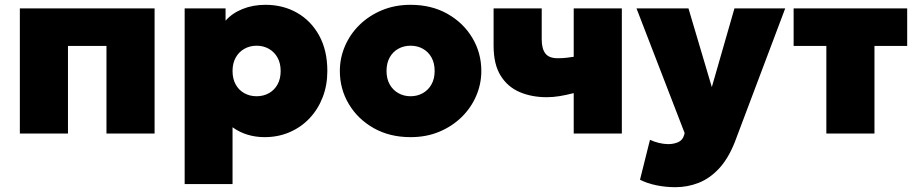

<svg xmlns="http://www.w3.org/2000/svg" viewBox="-20 -555 3812 798"><path d="M62.5 0V-520H622.5V0H422.5V-364H262.5V0Z M747.5 210V-520H917.5V-469Q944.5 -500 987.8 -517.5Q1031 -535 1083.5 -535Q1156.5 -535 1214.8 -501.8Q1273 -468.5 1306.8 -406.8Q1340.5 -345 1340.5 -260Q1340.5 -201 1321.2 -151Q1302 -101 1267 -63.8Q1232 -26.5 1184.2 -5.8Q1136.5 15 1079.5 15Q1043 15 1009.5 5Q976 -5 946.5 -26V210ZM1046.5 -155Q1075 -155 1097.8 -167.8Q1120.5 -180.5 1133.5 -204Q1146.5 -227.5 1146.5 -260Q1146.5 -292.5 1133.2 -316Q1120 -339.5 1097.2 -352.2Q1074.5 -365 1046.5 -365Q1018.5 -365 995.8 -352.2Q973 -339.5 959.8 -316Q946.5 -292.5 946.5 -260Q946.5 -227.5 959.5 -204Q972.5 -180.5 995.2 -167.8Q1018 -155 1046.5 -155Z M1686.5 15Q1599.5 15 1533.2 -22.5Q1467 -60 1429.8 -122.5Q1392.5 -185 1392.5 -260Q1392.5 -314 1413.8 -363.5Q1435 -413 1474.2 -451.5Q1513.5 -490 1567.5 -512.5Q1621.5 -535 1686.5 -535Q1773.5 -535 1839.8 -497.5Q1906 -460 1943.2 -397.5Q1980.5 -335 1980.5 -260Q1980.5 -206 1959.2 -156.5Q1938 -107 1898.8 -68.5Q1859.5 -30 1805.8 -7.5Q1752 15 1686.5 15ZM1686.5 -155Q1714.5 -155 1737.2 -167.8Q1760 -180.5 1773.2 -204Q1786.5 -227.5 1786.5 -260Q1786.5 -292.5 1773.5 -316Q1760.5 -339.5 1737.8 -352.2Q1715 -365 1686.5 -365Q1658 -365 1635.2 -352.2Q1612.5 -339.5 1599.5 -316Q1586.5 -292.5 1586.5 -260Q1586.5 -227.5 1599.8 -204Q1613 -180.5 1635.8 -167.8Q1658.5 -155 1686.5 -155Z M2364.5 0V-168Q2333 -160 2306 -155.5Q2279 -151 2252.5 -151Q2189.5 -151 2139.5 -172.5Q2089.5 -194 2060.5 -241Q2031.5 -288 2031.5 -365V-520H2231.5V-391Q2231.5 -353 2246.5 -333Q2261.5 -313 2297.5 -313Q2320 -313 2335.2 -315Q2350.5 -317 2364.5 -319V-520H2564.5V0Z M2787.5 223Q2747 223 2708.8 215.2Q2670.5 207.5 2640 192L2681.5 26Q2698 34 2718.5 39Q2739 44 2757.5 44Q2780 44 2798.8 35.8Q2817.5 27.5 2823.5 6L2825.5 -2L2625.5 -520H2841.5L2938.5 -193L3032.5 -520H3243.5L3033.5 37Q3006 105.5 2967.8 146.2Q2929.5 187 2883.5 205Q2837.5 223 2787.5 223Z M3414.5 0V-364H3278.5V-520H3750.5V-364H3614.5V0Z"/></svg>

Font: Geologica Black
Style: Regular
Weight: 900
Designer: Sindre Bremnes, Frode Helland
Foundry: Monokrom Skriftforlag AS
Version: Version 1.010;gftools[0.9.28]